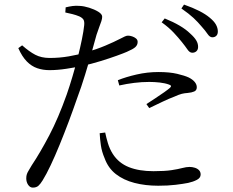

<svg xmlns="http://www.w3.org/2000/svg" viewBox="-20 -796 1040 857"><path d="M837.8 -560.6Q826.4 -560.8 816.7 -575.2Q806.9 -589.5 792 -608.1Q776.6 -627.5 755.2 -650.4Q733.7 -673.4 701.6 -696.4L715.2 -713.7Q753.6 -698.1 781.9 -681.4Q810.3 -664.6 828.9 -646.4Q847.9 -629.4 856.1 -615.4Q864.4 -601.4 864.2 -586.6Q864.2 -574.4 856.9 -567.5Q849.7 -560.6 837.8 -560.6ZM126.3 41.4Q114.1 41.4 105.6 29Q97.2 16.6 97.2 0.1Q97.2 -10.9 100 -18.8Q102.7 -26.7 108.4 -35.7Q114 -44.7 121.5 -57.9Q159.5 -114.9 200 -192Q240.5 -269.2 277.8 -374.2Q291 -412.1 303.7 -455.1Q316.5 -498.2 327.4 -541.2Q338.2 -584.1 345.7 -621Q353.2 -657.9 355.8 -683.2Q357.5 -700 352.6 -708.3Q347.6 -716.5 334 -722.9Q319.3 -729 303 -733.1Q286.7 -737.3 271.5 -740.3L273.1 -763.2Q289 -767.1 303.7 -769.1Q318.4 -771.2 336.6 -769.6Q354.7 -768.8 377.9 -761.6Q401.1 -754.3 418.6 -743.7Q436.1 -733 436.1 -721.2Q436.1 -712.5 432.3 -701.1Q428.5 -689.6 422.8 -674.9Q417.1 -660.2 410.8 -640.6Q402.6 -611.2 389.5 -563.8Q376.3 -516.4 359.7 -462.2Q343.2 -408 324.2 -357.3Q306.7 -306.6 286.7 -253.2Q266.6 -199.9 246.1 -149.7Q225.7 -99.6 206.2 -58.5Q186.7 -17.3 170.3 9.1Q160.1 25.7 151.1 33.5Q142.1 41.4 126.3 41.4ZM686.1 33Q628.5 33 580.1 20.4Q531.7 7.9 497.2 -18.9Q462.8 -45.8 447 -89.6Q434.4 -118.7 430.3 -147.1Q426.2 -175.4 424.9 -201.3L449.5 -204.5Q453.9 -182.8 461.6 -157.1Q469.3 -131.4 483.5 -108.8Q509.7 -68.2 555.2 -50Q600.7 -31.9 665 -31.9Q715.5 -31.9 745.5 -36.5Q775.4 -41.1 793.6 -46Q811.8 -50.9 825.9 -50.9Q838.1 -50.9 849.5 -47.3Q861 -43.8 868.3 -36.3Q875.6 -28.9 875.6 -16.9Q875.6 -2.1 858.9 6.7Q842.2 15.5 819.8 20.4Q797.4 24.8 763.6 28.9Q729.8 33 686.1 33ZM200.8 -482.9Q171.4 -482.9 146.1 -491.6Q120.7 -500.3 99.6 -521.8Q78.5 -543.4 61.7 -581.1L78.8 -593.6Q110.5 -565.6 137.3 -551.6Q164.1 -537.6 200.2 -537.3Q245 -537.1 287.2 -544.5Q329.5 -551.9 361.1 -561.3Q411.8 -576.1 450.6 -592.5Q489.4 -608.9 517.1 -623.3Q528.5 -629.3 536.8 -633.1Q545 -636.9 551.3 -636.9Q559.9 -636.9 569.9 -633.6Q579.8 -630.4 587.1 -624.3Q594.4 -618.2 594.4 -609Q594.4 -595.1 584 -585.7Q573.7 -576.4 545.9 -564.5Q533.8 -559.1 501.3 -547.3Q468.8 -535.5 427.9 -523Q386.9 -510.4 347.8 -501.8Q317.2 -495.3 276.7 -489.1Q236.3 -482.9 200.8 -482.9ZM633.5 -331.4Q650.7 -342.7 672.7 -357Q694.8 -371.3 713.5 -384.7Q732.2 -398.1 738.6 -403.9Q749.6 -413.7 734.4 -418.5Q716.4 -425.1 692.7 -427.7Q669 -430.3 646.2 -430.3Q613 -430.3 579.1 -426.1Q545.2 -421.9 512.5 -414.5L506 -438Q542.2 -452.6 589.9 -463.5Q637.6 -474.5 687.2 -474.5Q737 -474.5 770.7 -466.5Q804.5 -458.5 822.7 -450Q840 -441.2 849.2 -430.1Q858.4 -418.9 858.4 -406.5Q858.4 -392.7 847 -387.7Q835.7 -382.7 817.6 -381.1Q803.8 -380.3 791 -377.1Q778.3 -373.8 758.3 -364.7Q735.3 -356.2 703.8 -341.2Q672.3 -326.2 646.1 -313.5ZM927.7 -629.5Q916.5 -629.5 906.4 -644.4Q896.3 -659.4 879.9 -677.6Q863.9 -696.9 843.9 -715.7Q823.8 -734.5 789.7 -758.2L801.4 -775.5Q840.9 -761.6 869.4 -747.1Q897.9 -732.5 915.9 -717.3Q935.7 -701.1 944 -686Q952.3 -670.9 952.3 -655.3Q952.3 -642.8 945.5 -636.2Q938.6 -629.5 927.7 -629.5Z"/></svg>

Font: Noto Serif SC ExtraLight
Style: Regular
Weight: 200
Designer: Ryoko NISHIZUKA 西塚涼子 (kana & ideographs); Frank Grießhammer (Latin, Greek & Cyrillic); Wenlong ZHANG 张文龙 (bopomofo); San
Foundry: Adobe
Version: Version 2.002-H1;hotconv 1.1.0;makeotfexe 2.6.0